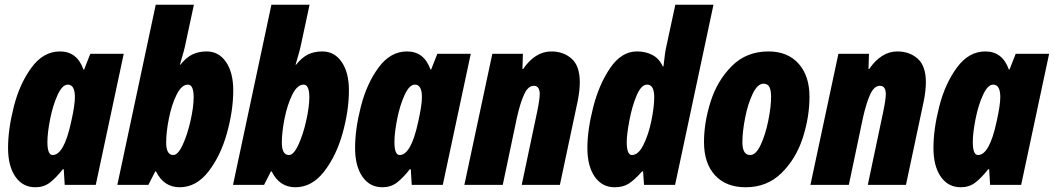

<svg xmlns="http://www.w3.org/2000/svg" viewBox="-20 -780 4446 810"><path d="M14 -156Q14 -235 38.5 -331Q63 -427 113 -495Q163 -563 233 -563Q305 -563 332 -487H335L361 -553H502L384 0H253L249 -66H245Q215 -28 189.5 -9Q164 10 129 10Q76 10 45 -34.5Q14 -79 14 -156ZM280 -265Q296 -336 296 -370Q296 -423 266 -423Q243 -423 223 -379.5Q203 -336 191.5 -277.5Q180 -219 180 -181Q180 -126 202 -126Q250 -126 280 -265Z M638 -57H635L606 0H475L637 -760H798L763 -597Q759 -574 739 -507H741Q766 -538 792 -550.5Q818 -563 852 -563Q903 -563 933.5 -518.5Q964 -474 964 -399Q964 -314 937.5 -218.5Q911 -123 859.5 -56.5Q808 10 738 10Q671 10 638 -57ZM797 -369Q797 -423 773 -423Q746 -423 725 -380.5Q704 -338 692.5 -280Q681 -222 681 -179Q681 -126 711 -126Q731 -126 751 -169.5Q771 -213 784 -271.5Q797 -330 797 -369Z M1126 -57H1123L1094 0H963L1125 -760H1286L1251 -597Q1247 -574 1227 -507H1229Q1254 -538 1280 -550.5Q1306 -563 1340 -563Q1391 -563 1421.5 -518.5Q1452 -474 1452 -399Q1452 -314 1425.5 -218.5Q1399 -123 1347.5 -56.5Q1296 10 1226 10Q1159 10 1126 -57ZM1285 -369Q1285 -423 1261 -423Q1234 -423 1213 -380.5Q1192 -338 1180.5 -280Q1169 -222 1169 -179Q1169 -126 1199 -126Q1219 -126 1239 -169.5Q1259 -213 1272 -271.5Q1285 -330 1285 -369Z M1478 -156Q1478 -235 1502.5 -331Q1527 -427 1577 -495Q1627 -563 1697 -563Q1769 -563 1796 -487H1799L1825 -553H1966L1848 0H1717L1713 -66H1709Q1679 -28 1653.5 -9Q1628 10 1593 10Q1540 10 1509 -34.5Q1478 -79 1478 -156ZM1744 -265Q1760 -336 1760 -370Q1760 -423 1730 -423Q1707 -423 1687 -379.5Q1667 -336 1655.5 -277.5Q1644 -219 1644 -181Q1644 -126 1666 -126Q1714 -126 1744 -265Z M2057 -553H2186L2184 -489H2187Q2238 -563 2306 -563Q2357 -563 2391.5 -532.5Q2426 -502 2426 -433Q2426 -398 2417 -353L2342 0H2181L2246 -308Q2257 -361 2257 -383Q2257 -418 2232 -418Q2208 -418 2191.5 -382.5Q2175 -347 2161 -285L2101 0H1939Z M2458 -156Q2458 -231 2482.5 -327.5Q2507 -424 2554.5 -493.5Q2602 -563 2667 -563Q2704 -563 2732.5 -548Q2761 -533 2776 -500H2779Q2785 -559 2792 -588L2829 -760H2990L2828 0H2697L2693 -57H2689Q2656 -20 2632 -5Q2608 10 2573 10Q2520 10 2489 -34.5Q2458 -79 2458 -156ZM2740 -370Q2740 -423 2710 -423Q2685 -423 2665.5 -376.5Q2646 -330 2635 -270.5Q2624 -211 2624 -181Q2624 -126 2646 -126Q2673 -126 2694.5 -169Q2716 -212 2728 -270.5Q2740 -329 2740 -370Z M2950 -181Q2950 -263 2978 -351.5Q3006 -440 3067.5 -501.5Q3129 -563 3222 -563Q3303 -563 3349 -511.5Q3395 -460 3395 -372Q3395 -286 3366.5 -198Q3338 -110 3277 -50Q3216 10 3126 10Q3043 10 2996.5 -40.5Q2950 -91 2950 -181ZM3233 -372Q3233 -400 3225.5 -413.5Q3218 -427 3201 -427Q3176 -427 3155.5 -384.5Q3135 -342 3123.5 -283Q3112 -224 3112 -180Q3112 -126 3145 -126Q3169 -126 3189 -168.5Q3209 -211 3221 -270Q3233 -329 3233 -372Z M3517 -553H3646L3644 -489H3647Q3698 -563 3766 -563Q3817 -563 3851.5 -532.5Q3886 -502 3886 -433Q3886 -398 3877 -353L3802 0H3641L3706 -308Q3717 -361 3717 -383Q3717 -418 3692 -418Q3668 -418 3651.5 -382.5Q3635 -347 3621 -285L3561 0H3399Z M3918 -156Q3918 -235 3942.5 -331Q3967 -427 4017 -495Q4067 -563 4137 -563Q4209 -563 4236 -487H4239L4265 -553H4406L4288 0H4157L4153 -66H4149Q4119 -28 4093.5 -9Q4068 10 4033 10Q3980 10 3949 -34.5Q3918 -79 3918 -156ZM4184 -265Q4200 -336 4200 -370Q4200 -423 4170 -423Q4147 -423 4127 -379.5Q4107 -336 4095.5 -277.5Q4084 -219 4084 -181Q4084 -126 4106 -126Q4154 -126 4184 -265Z"/></svg>

Font: Noto Sans UI CondBlack
Style: Italic
Weight: 900
Width: 3
Italic angle: -12°
Designer: Monotype Design Team
Foundry: Monotype Imaging Inc.
Version: Version 1.001